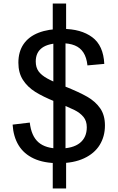

<svg xmlns="http://www.w3.org/2000/svg" viewBox="-20 -904 660 1078"><path d="M351.2 -30.7V154.2H276.2V-30.7ZM276.2 -697.7V-884.2H351.2V-697.7ZM279.5 -13V-715.3H347.8V-13ZM323.7 -661.5Q252.3 -661.5 216.5 -635.6Q180.7 -609.7 180.7 -559Q180.7 -525.5 196.5 -503.6Q212.3 -481.7 245.4 -463.4Q278.5 -445.2 343 -419.3Q423.5 -387.3 469.8 -360.8Q516 -334.2 542.6 -295.8Q569.2 -257.3 569.2 -199.8Q569.2 -138 539.8 -90.2Q510.3 -42.3 451.8 -15.1Q393.3 12.2 309.2 12.2Q225.8 12.2 169.8 -13.9Q113.8 -40 84.4 -88.4Q55 -136.8 50.8 -204.3L147.2 -215.8Q155.7 -140.3 195.8 -105.2Q236 -70 313.2 -70Q389 -70 428.2 -101.1Q467.3 -132.2 467.3 -189.7Q467.3 -225.2 448.2 -248Q429.2 -270.8 398.1 -286.2Q367 -301.5 289 -333.7Q221.5 -361 177.8 -388.3Q134.2 -415.7 108.7 -455.5Q83.2 -495.3 83.2 -551.7Q83.2 -613.5 112.2 -656.1Q141.3 -698.7 196.7 -720.2Q252 -741.8 330.5 -741.8Q435 -741.8 497.9 -695Q560.8 -648.2 565.5 -545.3L471 -536.8Q466.2 -581.5 448.4 -608.9Q430.7 -636.3 399.9 -648.9Q369.2 -661.5 323.7 -661.5Z"/></svg>

Font: Monaspace Neon Var ExtraLight
Style: Regular
Weight: 200
Designer: Riley Cran and the Lettermatic Team
Version: Version 1.200 (Monaspace Neon Var)